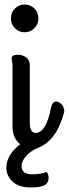

<svg xmlns="http://www.w3.org/2000/svg" viewBox="-20 -623 303 845"><path d="M111 -338V-84Q111 -38 137 -38Q182 -38 204 -146Q211 -184 236 -174Q257 -166 262 -142Q264 -135 262 -128Q229 -4 147 28Q118 39 96.5 62Q75 85 75 108Q75 144 121 144Q162 144 180 135Q186 132 190 141Q194 150 194 159Q194 182 176 192Q158 202 116 202Q61 202 34.5 175.5Q8 149 8 117Q8 58 69 12Q35 -16 35 -66V-333Q35 -344 33 -353.5Q31 -363 31 -365Q31 -382 57 -382Q81 -382 96 -369.5Q111 -357 111 -338ZM88 -481Q63 -481 45.5 -499Q28 -517 28 -542Q28 -568 45.5 -585.5Q63 -603 88 -603Q114 -603 131.5 -585.5Q149 -568 149 -542Q149 -517 131.5 -499Q114 -481 88 -481Z"/></svg>

Font: Grand Hotel
Style: Regular
Weight: 400
Designer: Brian J. Bonislawsky & Jim Lyles for Astigmatic (AOETI)
Foundry: Astigmatic (AOETI)
Version: Version 001.000